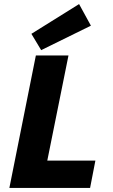

<svg xmlns="http://www.w3.org/2000/svg" viewBox="-20 -922 554 942"><path d="M26 0H422L448 -134H212L316 -650H156ZM182 -676 426 -796 368 -902 134 -756Z"/></svg>

Font: Source Sans Pro Black
Style: Italic
Weight: 900
Italic angle: -11°
Designer: Paul D. Hunt
Foundry: Adobe Systems Incorporated
Version: Version 3.006;hotconv 1.0.111;makeotfexe 2.5.65597